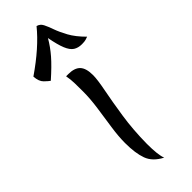

<svg xmlns="http://www.w3.org/2000/svg" viewBox="-285 -870 905 905"><g transform="rotate(-45 168.0 -417.0)"><path d="M178 -88Q178 -52 181 -25.5Q184 1 190 15Q139 -11 123.5 -53.5Q108 -96 108 -164Q108 -208 116 -262Q124 -316 132 -372Q140 -428 140 -476Q140 -503 139.5 -530Q139 -557 134 -583H149Q190 -583 209 -563Q228 -543 228 -497Q228 -468 216 -407Q204 -346 191.5 -264Q179 -182 178 -88ZM68 -619Q59 -625 42.5 -641Q26 -657 24 -691Q139 -770 203 -849Q222 -844 231 -826Q240 -808 249.5 -781Q259 -754 278 -719Q297 -684 336 -645Q331 -643 321.5 -640Q312 -637 294 -637Q269 -637 252 -648Q235 -659 223 -688Q211 -717 201 -771Q179 -733 149.5 -699Q120 -665 68 -619Z"/></g></svg>

Font: Merienda Light
Style: Regular
Weight: 300
Designer: Eduardo Rodriguez Tunni
Foundry: Eduardo Rodriguez Tunni
Version: Version 2.001; ttfautohint (v1.8.4.7-5d5b)